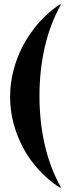

<svg xmlns="http://www.w3.org/2000/svg" viewBox="-20 -785 317 856"><path d="M246 -765H252Q228 -723 210 -675.5Q192 -628 180 -576.5Q168 -525 162 -470Q156 -415 156 -357Q156 -299 162 -244Q168 -189 180 -137.5Q192 -86 210 -38.5Q228 9 252 51H246Q195 18 154 -26.5Q113 -71 84.5 -123.5Q56 -176 40.5 -234.5Q25 -293 25 -353Q25 -414 40.5 -473Q56 -532 84.5 -585Q113 -638 153.5 -684Q194 -730 246 -765Z"/></svg>

Font: Moniqa Black
Style: Regular
Weight: 900
Designer: Rajesh Rajput
Foundry: Rajesh Rajput
Version: Version 1.000